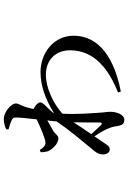

<svg xmlns="http://www.w3.org/2000/svg" viewBox="153 -782 693 1040"><g transform="rotate(-90 500.0 -262.5)"><path d="M341 -63C333 -72 311 -95 293 -115C315 -147 337 -180 357 -211C356 -154 356 -99 356 -70C356 -57 350 -55 341 -63ZM408 -321C421 -336 435 -352 447 -363C458 -374 465 -383 465 -393C465 -402 448 -419 433 -426L429 -428C433 -446 437 -461 440 -471C449 -498 459 -509 459 -524C459 -549 413 -589 374 -589C354 -589 337 -584 319 -576V-563C339 -558 355 -553 364 -548C378 -542 383 -538 383 -521C383 -500 378 -459 373 -411C331 -391 267 -363 246 -363C231 -363 220 -374 207 -394L195 -389C195 -378 196 -366 199 -354C208 -326 242 -293 270 -293C285 -293 292 -308 307 -319C322 -328 345 -341 367 -353C365 -336 363 -319 362 -303C313 -231 258 -167 203 -100C190 -85 183 -70 183 -52C183 -29 195 -15 210 -15C226 -15 233 -27 245 -45L281 -98C299 -72 316 -42 323 -24C332 -4 335 13 338 33C342 53 350 64 371 64C397 64 414 25 414 -12C414 -31 410 -46 409 -72C406 -116 399 -201 404 -272C461 -322 544 -361 614 -361C696 -361 747 -307 747 -231C747 -150 711 -46 518 30L524 45C750 0 826 -102 826 -211C826 -320 731 -390 629 -390C553 -390 482 -363 408 -318Z"/></g></svg>

Font: Noto Serif CJK JP Medium
Style: Regular
Weight: 500
Designer: Ryoko NISHIZUKA 西塚涼子 (kana & ideographs); Frank Grießhammer (Latin, Greek & Cyrillic); Wenlong ZHANG 张文龙 (bopomofo); San
Foundry: Adobe Systems Incorporated
Version: Version 1.000;PS 1;hotconv 16.6.53;makeotf.lib2.5.65590